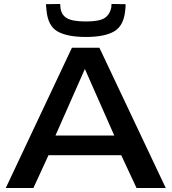

<svg xmlns="http://www.w3.org/2000/svg" viewBox="-20 -946 863 966"><path d="M9 0 342 -706H480L814 0H667L590 -165H224L148 0ZM259 -264H555L407 -599ZM412 -760Q319 -760 270 -787.5Q221 -815 214 -894Q212 -907 211 -925L283 -926Q283 -922 283.5 -917.5Q284 -913 284 -909Q288 -871 316.5 -854.5Q345 -838 412 -838Q478 -838 505 -854.5Q532 -871 540 -909Q541 -918 541 -926L612 -925Q612 -908 610 -894Q603 -817 555 -788.5Q507 -760 412 -760Z"/></svg>

Font: Georama Extended Medium
Style: Regular
Weight: 500
Width: 7
Designer: Jean-Baptiste Levee
Foundry: Production Type
Version: Version 1.000